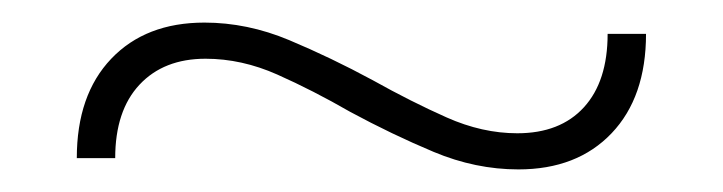

<svg xmlns="http://www.w3.org/2000/svg" viewBox="-20 -375 640 170"><path d="M439 -225Q401 -225 364 -240.5Q327 -256 290 -276Q257 -295 225.5 -309Q194 -323 162 -323Q125 -323 103.5 -300Q82 -277 82 -235H48Q48 -291 78.5 -323Q109 -355 161 -355Q199 -355 236 -339.5Q273 -324 310 -304Q344 -285 375.5 -271Q407 -257 438 -257Q476 -257 497 -280Q518 -303 518 -345H552Q552 -289 521.5 -257Q491 -225 439 -225Z"/></svg>

Font: M PLUS Code Latin Expanded ExtraLight
Style: Regular
Weight: 250
Width: 7
Designer: Coji Morishita
Foundry: UNDERFOREST DESIGN
Version: Version 1.002; ttfautohint (v1.8.3)